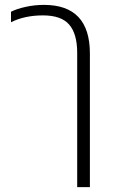

<svg xmlns="http://www.w3.org/2000/svg" viewBox="-20 -570 463 786"><path d="M296 -354Q296 -431 263.5 -469Q231 -507 156 -507Q81 -507 25 -479V-522Q49 -534 85.5 -542Q122 -550 160 -550Q348 -550 348 -351V196H296Z"/></svg>

Font: Prompt ExtraLight
Style: Regular
Weight: 275
Designer: Katatrad Team
Foundry: CadsonDemak
Version: Version 1.000